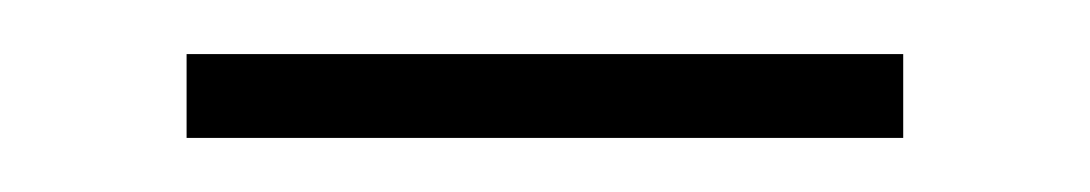

<svg xmlns="http://www.w3.org/2000/svg" viewBox="-20 -576 403 71"><path d="M49 -556H314V-525H49Z"/></svg>

Font: Ysabeau Infant Light
Style: Regular
Weight: 300
Designer: Christian Thalmann (Catharsis Fonts)
Version: Version 0.003